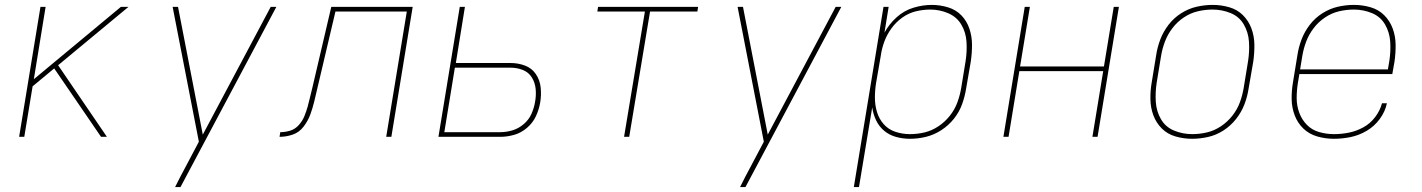

<svg xmlns="http://www.w3.org/2000/svg" viewBox="-20 -558 5800 783"><path d="M58 0H79L113 -206L201 -279L262 -190L392 0H416L217 -292L504 -530H473L118 -235L166 -530H145Z M694 205H716L1107 -530H1084L807 -9L706 -530H684L791 20L737 122Q726 143 715 163.5Q704 184 694 205Z M1120 0Q1147 0 1173.5 -9Q1200 -18 1218 -41.5Q1236 -65 1245.5 -91Q1255 -117 1261.5 -144Q1268 -171 1274 -197L1348 -511H1639L1555 0H1576L1663 -530H1331L1254 -201Q1249 -182 1244.5 -162Q1240 -142 1234.5 -122.5Q1229 -103 1221 -83.5Q1213 -64 1198 -47.5Q1183 -31 1163 -25Q1143 -19 1123 -19Z M1768 0H2020Q2048 0 2076.5 -8Q2105 -16 2129 -36.5Q2153 -57 2165.5 -84Q2178 -111 2183 -140Q2188 -170 2185 -200.5Q2182 -231 2165.5 -255.5Q2149 -280 2121 -290.5Q2093 -301 2063 -301H1839L1876 -530H1855ZM1792 -19 1835 -282H2062Q2089 -282 2112.5 -272.5Q2136 -263 2149 -242Q2162 -221 2164.5 -195Q2167 -169 2162 -142Q2158 -118 2147.5 -94Q2137 -70 2116 -52Q2095 -34 2070 -26.5Q2045 -19 2020 -19Z M2525 0H2546L2631 -511H2824L2827 -530H2419L2416 -511H2610Z M2998 205H3020L3411 -530H3388L3111 -9L3010 -530H2988L3095 20L3041 122Q3030 143 3019 163.5Q3008 184 2998 205Z M3462 205H3483L3537 -120Q3541 -92 3553 -67Q3565 -42 3586 -24.5Q3607 -7 3634.5 0.5Q3662 8 3691 8Q3724 8 3756.5 0Q3789 -8 3818.5 -27Q3848 -46 3870 -73.5Q3892 -101 3903.5 -133Q3915 -165 3920 -197L3939 -307Q3944 -341 3944 -375Q3944 -409 3933.5 -440.5Q3923 -472 3901 -495Q3879 -518 3846.5 -528Q3814 -538 3780 -538Q3743 -538 3705 -526.5Q3667 -515 3636.5 -487.5Q3606 -460 3587 -425L3604 -530H3583ZM3691 -11Q3660 -11 3631.5 -20.5Q3603 -30 3584 -51.5Q3565 -73 3556.5 -101Q3548 -129 3548 -160Q3548 -191 3553 -221L3572 -331Q3576 -360 3586.5 -388.5Q3597 -417 3615.5 -442.5Q3634 -468 3660 -486.5Q3686 -505 3715.5 -512Q3745 -519 3774 -519Q3812 -519 3847 -504Q3882 -489 3900.5 -457.5Q3919 -426 3921.5 -387.5Q3924 -349 3918 -310L3900 -200Q3895 -170 3884.5 -141Q3874 -112 3854 -86.5Q3834 -61 3807 -43Q3780 -25 3750.5 -18Q3721 -11 3691 -11Z M4072 0H4093L4137 -268H4479L4435 0H4456L4543 -530H4522L4482 -287H4140L4180 -530H4159Z M4841 8H4842Q4874 8 4907 0.5Q4940 -7 4969.5 -26Q4999 -45 5021 -73Q5043 -101 5055 -132.5Q5067 -164 5072 -197L5091 -307Q5096 -342 5095.5 -376.5Q5095 -411 5083.5 -442Q5072 -473 5049 -496Q5026 -519 4993 -528.5Q4960 -538 4926 -538H4925Q4893 -538 4860 -530.5Q4827 -523 4797 -504Q4767 -485 4745.5 -457Q4724 -429 4712 -397.5Q4700 -366 4695 -333L4677 -223Q4671 -189 4671.5 -154Q4672 -119 4683.5 -88Q4695 -57 4718 -34Q4741 -11 4774 -1.5Q4807 8 4841 8ZM4842 -11Q4803 -11 4768 -25.5Q4733 -40 4714.5 -72Q4696 -104 4693.5 -142.5Q4691 -181 4697 -220L4715 -330Q4720 -360 4731 -389Q4742 -418 4761.5 -443.5Q4781 -469 4808 -487Q4835 -505 4865 -512Q4895 -519 4925 -519Q4964 -519 4999 -504.5Q5034 -490 5052.5 -458Q5071 -426 5073.5 -387.5Q5076 -349 5070 -310L5052 -200Q5047 -170 5036.5 -141Q5026 -112 5006 -86.5Q4986 -61 4959 -43Q4932 -25 4902 -18Q4872 -11 4842 -11Z M5420 8Q5454 8 5488 1Q5522 -6 5553.5 -24.5Q5585 -43 5607 -73Q5629 -103 5636 -137H5616Q5608 -107 5588 -80.5Q5568 -54 5539.5 -38.5Q5511 -23 5480.5 -17Q5450 -11 5420 -11Q5389 -11 5359.5 -19.5Q5330 -28 5309.5 -49Q5289 -70 5278.5 -98.5Q5268 -127 5268 -158Q5268 -189 5273 -220L5279 -256H5658L5667 -307Q5672 -342 5671.5 -376.5Q5671 -411 5659.5 -442Q5648 -473 5625 -496Q5602 -519 5569 -528.5Q5536 -538 5502 -538H5501Q5469 -538 5436 -530.5Q5403 -523 5373 -504Q5343 -485 5321.5 -457Q5300 -429 5288 -397.5Q5276 -366 5271 -333L5253 -223Q5247 -188 5247.5 -153.5Q5248 -119 5260 -87.5Q5272 -56 5295.5 -33.5Q5319 -11 5352 -1.5Q5385 8 5420 8ZM5640 -275H5282L5291 -330Q5296 -360 5307 -389Q5318 -418 5337.5 -443.5Q5357 -469 5384 -487Q5411 -505 5441 -512Q5471 -519 5501 -519Q5540 -519 5575 -504.5Q5610 -490 5628.5 -458Q5647 -426 5649.5 -387.5Q5652 -349 5646 -310Z"/></svg>

Font: Iosevka Sparkle Thin Oblique
Style: Regular
Weight: 100
Italic angle: -9°
Designer: Belleve Invis
Foundry: Belleve Invis
Version: Version 4.5.0; ttfautohint (v1.8.3)